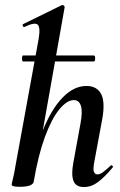

<svg xmlns="http://www.w3.org/2000/svg" viewBox="-20 -746 483 775"><path d="M73 -498Q69 -498 69 -510Q69 -522 73 -522H359Q364 -522 364 -510Q364 -498 359 -498ZM60 8Q41 8 34 5.5Q27 3 27 0Q27 -4 32.5 -26Q38 -48 42 -74L136 -589Q144 -637 131.5 -647Q119 -657 78 -637Q74 -636 72 -642Q70 -648 74 -649L229 -725Q234 -727 238 -723Q242 -719 241 -717L116 -12Q111 8 60 8ZM319 9Q286 9 276.5 -16Q267 -41 276 -89L305 -248Q314 -296 306.5 -319Q299 -342 278 -342Q250 -342 219 -304Q188 -266 161 -192.5Q134 -119 116 -12L98 -13Q118 -132 152.5 -218.5Q187 -305 232.5 -352Q278 -399 329 -399Q371 -399 388 -367Q405 -335 393 -267L360 -89Q355 -61 359.5 -51.5Q364 -42 373 -42Q384 -42 397 -52Q410 -62 426 -77Q429 -81 433.5 -77Q438 -73 434 -69Q403 -32 376 -11.5Q349 9 319 9Z"/></svg>

Font: Cormorant Light
Style: Bold Italic
Weight: 700
Italic angle: -10°
Version: Version 4.000